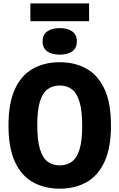

<svg xmlns="http://www.w3.org/2000/svg" viewBox="-20 -1124 718 1154"><path d="M339 10Q247.5 10 178 -28.8Q108.5 -67.5 69.8 -151.2Q31 -235 31 -370Q31 -505 69.8 -588.8Q108.5 -672.5 178 -711.2Q247.5 -750 339 -750Q430.5 -750 499.8 -711.2Q569 -672.5 608 -588.8Q647 -505 647 -370Q647 -235 608 -151.2Q569 -67.5 499.8 -28.8Q430.5 10 339 10ZM339 -130Q381.5 -130 411.8 -152.2Q442 -174.5 458 -226Q474 -277.5 474 -366.5Q474 -458.5 458 -511.8Q442 -565 411.8 -587.5Q381.5 -610 339 -610Q296.5 -610 266.2 -587.8Q236 -565.5 220 -514Q204 -462.5 204 -373.5Q204 -281.5 220 -228.2Q236 -175 266.2 -152.5Q296.5 -130 339 -130ZM339 -795.5Q291.5 -795.5 263.8 -815.2Q236 -835 236 -875Q236 -915.5 263.8 -935.2Q291.5 -955 339 -955Q386.5 -955 414.2 -935.2Q442 -915.5 442 -875Q442 -835 414.2 -815.2Q386.5 -795.5 339 -795.5ZM162.5 -996.5V-1103.5H515.5V-996.5Z"/></svg>

Font: Encode Sans Condensed ExtraBold
Style: Regular
Weight: 800
Width: 3
Designer: Multiple Designers
Foundry: Impallari Type
Version: Version 3.000; ttfautohint (v1.8.3) -l 8 -r 50 -G 200 -x 14 